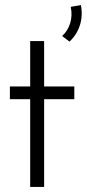

<svg xmlns="http://www.w3.org/2000/svg" viewBox="-20 -737 342 757"><path d="M99 -575H154V-396H273V-346H154V0H99V-346H19V-396H99ZM254 -573 225 -595Q247 -615 256.5 -645Q266 -675 259 -710L299 -717Q307 -675 295 -637.5Q283 -600 254 -573Z"/></svg>

Font: Josefin Sans
Style: Regular
Weight: 400
Designer: Santiago Orozco
Foundry: Typemade
Version: Version 1.0